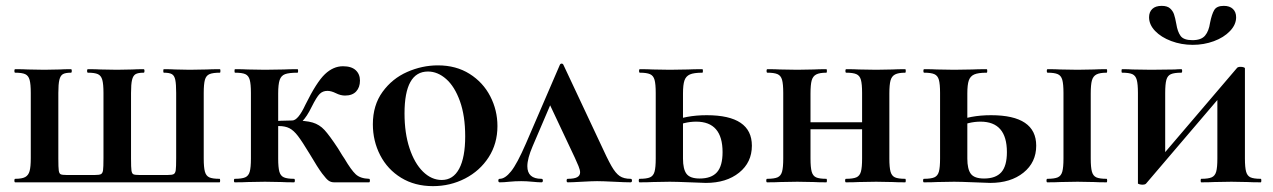

<svg xmlns="http://www.w3.org/2000/svg" viewBox="-20 -622 4342 655"><path d="M32 -12Q55 -12 66 -18Q77 -24 81 -38.5Q85 -53 85 -83V-305Q85 -335 81 -349.5Q77 -364 66 -369Q55 -374 32 -374Q29 -374 29 -380Q29 -386 32 -386Q60 -386 75 -385L131 -384L184 -385Q198 -386 222 -386Q225 -386 225 -380Q225 -374 222 -374Q203 -374 194.5 -369Q186 -364 182.5 -349.5Q179 -335 179 -305V-81Q179 -50 180.5 -40Q182 -30 187 -27.5Q192 -25 208 -25H303Q319 -25 324.5 -28Q330 -31 331.5 -41Q333 -51 333 -83V-305Q333 -335 329 -349.5Q325 -364 314 -369Q303 -374 280 -374Q277 -374 277 -380Q277 -386 280 -386Q308 -386 323 -385L379 -384L432 -385Q446 -386 470 -386Q473 -386 473 -380Q473 -374 470 -374Q451 -374 442.5 -369Q434 -364 430.5 -349.5Q427 -335 427 -305V-81Q427 -50 428.5 -40Q430 -30 435 -27.5Q440 -25 456 -25H551Q567 -25 572.5 -28Q578 -31 579.5 -41Q581 -51 581 -83V-305Q581 -335 578 -349.5Q575 -364 566.5 -369Q558 -374 539 -374Q537 -374 537 -380Q537 -386 539 -386Q564 -386 578 -385L627 -384L685 -385Q701 -386 730 -386Q732 -386 732 -380Q732 -374 730 -374Q706 -374 694.5 -369Q683 -364 679 -349.5Q675 -335 675 -305V-81Q675 -51 679 -36.5Q683 -22 694 -17Q705 -12 729 -12Q731 -12 731 -6Q731 0 729 0H32Q29 0 29 -6Q29 -12 32 -12Z M781 -12Q805 -12 816.5 -17Q828 -22 832 -36.5Q836 -51 836 -81V-305Q836 -335 832 -349.5Q828 -364 817 -369Q806 -374 782 -374Q780 -374 780 -380Q780 -386 782 -386Q810 -386 825 -385L884 -384L948 -385Q965 -386 995 -386Q997 -386 997 -380Q997 -374 995 -374Q966 -374 952.5 -369Q939 -364 934 -349Q929 -334 929 -303V-81Q929 -51 933 -36.5Q937 -22 948.5 -17Q960 -12 983 -12Q986 -12 986 -6Q986 0 983 0Q955 0 940 -1L884 -2L826 -1Q810 0 781 0Q778 0 778 -6Q778 -12 781 -12ZM1037 -96Q1011 -139 996.5 -158Q982 -177 967.5 -184.5Q953 -192 931 -192Q914 -192 893 -189L892 -207Q913 -209 938 -210Q963 -211 977 -211Q1023 -211 1046.5 -204Q1070 -197 1087 -178.5Q1104 -160 1133 -116Q1151 -86 1155 -81Q1178 -42 1193.5 -27.5Q1209 -13 1239 -12Q1242 -12 1242 -6Q1242 0 1239 0H1120Q1110 0 1102 -5Q1094 -10 1079 -30Q1064 -50 1037 -96ZM1022 -265Q1060 -342 1088.5 -369Q1117 -396 1150 -396Q1179 -396 1193.5 -382.5Q1208 -369 1208 -347Q1208 -324 1195 -310Q1182 -296 1157 -296Q1142 -296 1126 -304Q1110 -312 1097 -312Q1081 -312 1070.5 -301.5Q1060 -291 1043 -257Q1011 -191 977 -191V-211Q997 -211 1022 -265Z M1252 -198Q1252 -263 1285 -308.5Q1318 -354 1369 -376.5Q1420 -399 1474 -399Q1536 -399 1582 -370Q1628 -341 1652.5 -293.5Q1677 -246 1677 -192Q1677 -132 1647 -85.5Q1617 -39 1566.5 -13Q1516 13 1457 13Q1395 13 1348.5 -15.5Q1302 -44 1277 -92.5Q1252 -141 1252 -198ZM1567 -157Q1567 -227 1549 -277Q1531 -327 1502 -352.5Q1473 -378 1440 -378Q1360 -378 1360 -235Q1360 -168 1377 -116.5Q1394 -65 1423 -36.5Q1452 -8 1487 -8Q1526 -8 1546.5 -46.5Q1567 -85 1567 -157Z M1685 -12Q1703 -12 1723.5 -37.5Q1744 -63 1774 -132L1890 -401Q1892 -405 1896 -405Q1900 -405 1902 -401L2026 -137Q2052 -80 2066 -55.5Q2080 -31 2094 -21.5Q2108 -12 2131 -12Q2136 -12 2136 -6Q2136 0 2131 0Q2113 0 2075 -2Q2035 -4 2017 -4Q2001 -4 1965 -2Q1931 0 1917 0Q1913 0 1913 -6Q1913 -12 1917 -12Q1939 -12 1949 -17.5Q1959 -23 1959 -34Q1959 -42 1953.5 -55.5Q1948 -69 1941 -84L1851 -275L1895 -352L1797 -123Q1779 -81 1779 -55Q1779 -12 1827 -12Q1832 -12 1832 -6Q1832 0 1827 0Q1816 0 1796 -2Q1776 -4 1758 -4Q1737 -4 1717 -2Q1699 0 1685 0Q1680 0 1680 -6Q1680 -12 1685 -12Z M2367 -13Q2407 -13 2426 -34.5Q2445 -56 2445 -103Q2445 -207 2355 -207Q2314 -207 2274 -187L2268 -206Q2319 -229 2391 -229Q2545 -229 2545 -125Q2545 -68 2501.5 -33Q2458 2 2388 2L2334 0Q2286 -2 2265 -2L2207 -1Q2191 0 2162 0Q2159 0 2159 -6Q2159 -12 2162 -12Q2186 -12 2197.5 -17Q2209 -22 2213 -36.5Q2217 -51 2217 -81V-305Q2217 -335 2213 -349.5Q2209 -364 2197.5 -369Q2186 -374 2163 -374Q2160 -374 2160 -380Q2160 -386 2163 -386Q2191 -386 2206 -385L2265 -384L2327 -385Q2345 -386 2376 -386Q2378 -386 2378 -380Q2378 -374 2376 -374Q2347 -374 2333.5 -368Q2320 -362 2315 -347.5Q2310 -333 2310 -303V-81Q2310 -45 2322 -29Q2334 -13 2367 -13Z M2697 -205H2966V-181H2697ZM2598 -374Q2595 -374 2595 -380Q2595 -386 2598 -386Q2626 -386 2641 -385L2700 -384L2756 -385Q2772 -386 2799 -386Q2801 -386 2801 -380Q2801 -374 2799 -374Q2776 -374 2764.5 -368Q2753 -362 2749 -347.5Q2745 -333 2745 -303V-81Q2745 -51 2749 -36.5Q2753 -22 2764 -17Q2775 -12 2799 -12Q2801 -12 2801 -6Q2801 0 2799 0Q2771 0 2756 -1L2700 -2L2642 -1Q2626 0 2597 0Q2594 0 2594 -6Q2594 -12 2597 -12Q2621 -12 2632.5 -17Q2644 -22 2648 -36.5Q2652 -51 2652 -81V-305Q2652 -335 2648 -349.5Q2644 -364 2632.5 -369Q2621 -374 2598 -374ZM2867 -374Q2864 -374 2864 -380Q2864 -386 2867 -386Q2895 -386 2910 -385L2969 -384L3025 -385Q3041 -386 3068 -386Q3070 -386 3070 -380Q3070 -374 3068 -374Q3045 -374 3033.5 -368Q3022 -362 3018 -347.5Q3014 -333 3014 -303V-81Q3014 -51 3018 -36.5Q3022 -22 3033 -17Q3044 -12 3068 -12Q3070 -12 3070 -6Q3070 0 3068 0Q3040 0 3025 -1L2969 -2L2910 -1Q2894 0 2866 0Q2863 0 2863 -6Q2863 -12 2866 -12Q2890 -12 2901.5 -17Q2913 -22 2917 -36.5Q2921 -51 2921 -81V-305Q2921 -335 2917 -349.5Q2913 -364 2901.5 -369Q2890 -374 2867 -374Z M3553 -12Q3577 -12 3588.5 -17Q3600 -22 3604 -36.5Q3608 -51 3608 -81V-305Q3608 -335 3604 -349.5Q3600 -364 3588.5 -369Q3577 -374 3554 -374Q3551 -374 3551 -380Q3551 -386 3554 -386Q3582 -386 3597 -385L3656 -384L3712 -385Q3728 -386 3755 -386Q3757 -386 3757 -380Q3757 -374 3755 -374Q3732 -374 3720.5 -368Q3709 -362 3705 -347.5Q3701 -333 3701 -303V-81Q3701 -51 3705 -36.5Q3709 -22 3720 -17Q3731 -12 3755 -12Q3757 -12 3757 -6Q3757 0 3755 0Q3727 0 3712 -1L3656 -2L3598 -1Q3582 0 3553 0Q3550 0 3550 -6Q3550 -12 3553 -12ZM3337 -13Q3377 -13 3396 -34.5Q3415 -56 3415 -103Q3415 -207 3325 -207Q3284 -207 3244 -187L3238 -206Q3289 -229 3361 -229Q3515 -229 3515 -125Q3515 -68 3471.5 -33Q3428 2 3358 2L3304 0Q3256 -2 3235 -2L3177 -1Q3161 0 3132 0Q3129 0 3129 -6Q3129 -12 3132 -12Q3156 -12 3167.5 -17Q3179 -22 3183 -36.5Q3187 -51 3187 -81V-305Q3187 -335 3183 -349.5Q3179 -364 3167.5 -369Q3156 -374 3133 -374Q3130 -374 3130 -380Q3130 -386 3133 -386Q3161 -386 3176 -385L3235 -384L3297 -385Q3315 -386 3346 -386Q3348 -386 3348 -380Q3348 -374 3346 -374Q3317 -374 3303.5 -368Q3290 -362 3285 -347.5Q3280 -333 3280 -303V-81Q3280 -45 3292 -29Q3304 -13 3337 -13Z M3862 4V-305Q3862 -335 3858 -349.5Q3854 -364 3843 -369Q3832 -374 3808 -374Q3806 -374 3806 -380Q3806 -386 3808 -386Q3831 -386 3843 -385L3907 -384L3988 -385Q3997 -386 4010 -386Q4013 -386 4013 -380Q4013 -374 4010 -374Q3986 -374 3974.5 -369Q3963 -364 3959 -349.5Q3955 -335 3955 -305V-83L3914 -55L4199 -389Q4202 -394 4212 -394Q4218 -394 4222.5 -392.5Q4227 -391 4227 -389V-81Q4227 -51 4231 -36.5Q4235 -22 4246 -17Q4257 -12 4281 -12Q4283 -12 4283 -6Q4283 0 4281 0Q4252 0 4236 -1L4181 -2L4122 -1Q4106 0 4078 0Q4076 0 4076 -6Q4076 -12 4078 -12Q4102 -12 4113.5 -17Q4125 -22 4129 -36.5Q4133 -51 4133 -81V-309L4180 -336L3890 4Q3887 8 3877 8Q3872 8 3867 6.5Q3862 5 3862 4ZM4108 -544Q4114 -574 4122.5 -588Q4131 -602 4155 -602Q4175 -602 4186 -591.5Q4197 -581 4197 -563Q4197 -538 4176 -516Q4155 -494 4121 -481.5Q4087 -469 4049 -469Q4010 -469 3975.5 -482Q3941 -495 3920.5 -516.5Q3900 -538 3900 -563Q3900 -581 3911 -591.5Q3922 -602 3943 -602Q3962 -602 3971.5 -593.5Q3981 -585 3985 -573.5Q3989 -562 3993 -540Q3997 -514 4007.5 -499.5Q4018 -485 4048 -485Q4078 -485 4091 -500.5Q4104 -516 4108 -544Z"/></svg>

Font: Cormorant Garamond
Style: Bold
Weight: 700
Designer: Christian Thalmann (Catharsis Fonts)
Foundry: Catharsis Fonts
Version: Version 4.000